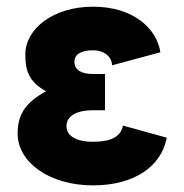

<svg xmlns="http://www.w3.org/2000/svg" viewBox="-20 -541 551 574"><path d="M258.3 -319.8C222.2 -319.8 202.6 -332.5 202.6 -356C202.6 -378.9 222.2 -390.6 258.3 -390.6C293.9 -390.6 314.9 -369.1 314.9 -345.7L459.5 -384.8C448.2 -457.5 377 -521 258.3 -521C139.2 -521 55.7 -455.1 55.7 -377.9C55.7 -330.1 65.9 -296.9 117.7 -268.1C52.2 -232.9 32.7 -194.3 32.7 -141.6C32.7 -57.1 126 13.2 258.3 13.2C382.3 13.2 462.9 -44.4 478.5 -129.4L347.7 -165.5C340.8 -132.3 312.5 -117.2 258.3 -117.2C203.6 -117.2 178.7 -137.2 178.7 -164.1C178.7 -190.9 203.6 -211.4 258.3 -211.4H293.9V-319.8Z"/></svg>

Font: Giphurs ExtraBold
Style: Regular
Weight: 800
Version: Version 1.000